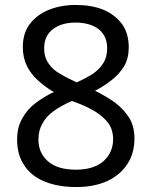

<svg xmlns="http://www.w3.org/2000/svg" viewBox="-20 -744 612 774"><path d="M285 -724C327 -724 364 -718 396 -705C428 -692 453 -672 472 -647C490 -622 499 -590 499 -553C499 -524 493 -499 481 -478C468 -457 452 -438 431 -422C410 -405 388 -391 363 -378C392 -364 419 -348 443 -331C467 -313 486 -292 501 -269C515 -246 522 -218 522 -185C522 -145 512 -111 493 -82C474 -53 447 -30 412 -14C377 2 335 10 288 10C237 10 193 2 158 -13C122 -28 95 -50 77 -79C58 -107 49 -141 49 -182C49 -215 56 -243 70 -267C83 -291 101 -312 124 -329C147 -346 171 -361 197 -373C174 -386 153 -402 134 -419C115 -436 100 -455 89 -477C78 -499 72 -525 72 -554C72 -591 81 -622 100 -647C119 -672 144 -691 176 -704C208 -717 244 -724 285 -724ZM135 -181C135 -146 147 -118 172 -95C197 -72 235 -60 286 -60C335 -60 372 -72 398 -95C423 -118 436 -147 436 -184C436 -207 430 -228 418 -246C405 -263 388 -279 366 -293C343 -307 317 -320 286 -331L270 -337C241 -324 216 -311 196 -296C176 -281 161 -265 151 -246C140 -227 135 -206 135 -181ZM284 -653C247 -653 217 -644 194 -627C170 -609 158 -583 158 -550C158 -525 164 -505 176 -488C187 -471 203 -457 223 -446C243 -434 265 -423 289 -412C312 -422 333 -433 352 -445C370 -457 385 -471 396 -489C407 -506 412 -526 412 -550C412 -583 400 -609 377 -627C354 -644 323 -653 284 -653Z"/></svg>

Font: NameLogos Sans
Style: Regular
Weight: 500
Version: Version 0.1